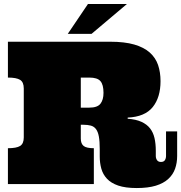

<svg xmlns="http://www.w3.org/2000/svg" viewBox="-20 -930 915 970"><path d="M20 0V-181.2Q63 -181.2 81.5 -192.6Q100.1 -204.1 100.1 -235.8V-482.9Q100.1 -515.1 81.5 -526.6Q63 -538.1 20 -538.1V-719.2H537.1Q608.9 -719.2 658 -705.1Q707 -690.9 736.6 -664.6Q766.1 -638.2 778.6 -601.6Q791 -564.9 791 -520Q791 -438 751.5 -388.9Q711.9 -339.8 625 -335.9V-330.1Q667 -327.1 694.6 -314.5Q722.2 -301.8 738 -281.5Q753.9 -261.2 760.5 -232.7Q767.1 -204.1 767.1 -168V-142.1Q767.1 -129.9 773.4 -120.8Q779.8 -111.8 793 -111.8Q807.1 -111.8 813 -120.8Q818.8 -129.9 818.8 -142.1V-266.1H875V-142.1Q875 -106.9 864.5 -77.4Q854 -47.9 830.1 -25.9Q806.2 -3.9 767.1 8.1Q728 20 670.9 20Q613.8 20 577.4 7.6Q541 -4.9 520.5 -26.9Q500 -48.8 491.9 -77.9Q483.9 -106.9 483.9 -139.2V-176.8Q483.9 -215.8 479.5 -240Q475.1 -264.2 465.1 -277.6Q455.1 -291 439 -295.4Q422.9 -299.8 399.9 -299.8H388.2V-230Q388.2 -204.1 402.6 -192.6Q417 -181.2 454.1 -181.2V0ZM388.2 -386.2H431.2Q472.2 -386.2 487.5 -406Q502.9 -425.8 502.9 -460.9Q502.9 -502 487.5 -520Q472.2 -538.1 431.2 -538.1H388.2ZM621.1 -909.7 442.4 -758.8H322.3L424.3 -909.7Z"/></svg>

Font: Ultra
Style: Regular
Weight: 400
Designer: Astigmatic (AOETI)
Foundry: Astigmatic (AOETI)
Version: Version 1.001